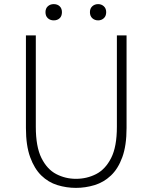

<svg xmlns="http://www.w3.org/2000/svg" viewBox="-20 -900 740 933"><path d="M349 13Q303 13 259 -0.5Q215 -14 181 -47Q147 -80 126.5 -136.5Q106 -193 106 -278V-728H154V-284Q154 -187 181.5 -132Q209 -77 253.5 -54Q298 -31 349 -31Q402 -31 447 -54Q492 -77 520 -132Q548 -187 548 -284V-728H595V-278Q595 -193 574.5 -136.5Q554 -80 519 -47Q484 -14 439.5 -0.5Q395 13 349 13ZM241 -801Q224 -801 212.5 -811.5Q201 -822 201 -841Q201 -859 212.5 -869.5Q224 -880 241 -880Q259 -880 270 -869.5Q281 -859 281 -841Q281 -822 270 -811.5Q259 -801 241 -801ZM457 -801Q440 -801 428.5 -811.5Q417 -822 417 -841Q417 -859 428.5 -869.5Q440 -880 457 -880Q473 -880 484.5 -869.5Q496 -859 496 -841Q496 -822 484.5 -811.5Q473 -801 457 -801Z"/></svg>

Font: Noto Sans JP Thin ExtraLight
Style: Regular
Weight: 250
Version: Version 2.004-H2;hotconv 1.0.118;makeotfexe 2.5.65603